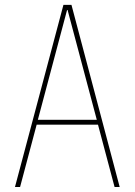

<svg xmlns="http://www.w3.org/2000/svg" viewBox="-20 -750 540 770"><path d="M251 -710H249L131.8 -269.5H368.2ZM373 -250H127L60.5 0H40L234.4 -730.5H266.6L460 0H439.5Z"/></svg>

Font: Mgen+ 1m thin
Style: Regular
Weight: 100
Designer: [Source Han Sans]
Ryoko NISHIZUKA  (kana & ideographs); Paul D. Hunt (Latin, Greek & Cyrillic); Wenlong ZHANG  (bopomofo
Version: Version 1.059.20150602